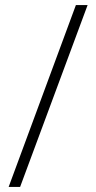

<svg xmlns="http://www.w3.org/2000/svg" viewBox="-20 -734 377 754"><path d="M14 0H59L324 -714H278Z"/></svg>

Font: Kathrein 35 Thin
Style: Regular
Weight: 250
Designer: Lazydogs Typefoundry, based on Open Sans by Ascender Corporation
Foundry: Lazydogs Typefoundry
Version: Version 1.003;PS 001.003;hotconv 1.0.88;makeotf.lib2.5.64775